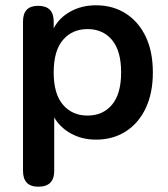

<svg xmlns="http://www.w3.org/2000/svg" viewBox="-20 -518 637 726"><path d="M311 -81Q369 -81 403.5 -122Q438 -163 438 -244Q438 -326 403.5 -367Q369 -408 311 -408Q253 -408 218 -367Q183 -326 183 -244Q183 -163 218 -122Q253 -81 311 -81ZM125 188Q67 188 67 128V-437Q67 -496 124 -496Q183 -496 183 -437V-411Q204 -451 246.5 -474.5Q289 -498 343 -498Q407 -498 455.5 -467Q504 -436 531 -379.5Q558 -323 558 -244Q558 -166 531 -109Q504 -52 455.5 -21Q407 10 343 10Q290 10 248.5 -13Q207 -36 185 -74V128Q185 188 125 188Z"/></svg>

Font: Chiron GoRound TC M
Style: Regular
Weight: 500
Designer: Ryoko NISHIZUKA 西塚涼子 (kana, bopomofo & ideographs); Paul D. Hunt (Latin, Greek & Cyrillic); Sandoll Communications 산돌커뮤니
Foundry: Adobe
Version: Version 1.000;hotconv 1.1.1;makeotfexe 2.6.0